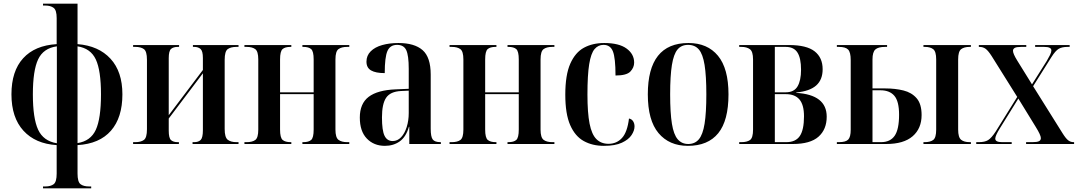

<svg xmlns="http://www.w3.org/2000/svg" viewBox="-20 -780 5842 1040"><path d="M213 240V230H225Q255 230 271 217.5Q287 205 287 160V6Q172 -1 107 -72Q42 -143 42 -269Q42 -395 105.5 -464.5Q169 -534 287 -541V-682Q287 -725 270.5 -737.5Q254 -750 225 -750H213V-760H400V-541Q514 -532 578.5 -462Q643 -392 643 -269Q643 -143 581 -72Q519 -1 400 6V160Q400 205 416 217.5Q432 230 463 230H474V240ZM288 -529Q215 -519 186.5 -458.5Q158 -398 158 -269Q158 -139 186.5 -77.5Q215 -16 288 -4ZM400 -5Q471 -16 499 -77Q527 -138 527 -269Q527 -398 499 -458Q471 -518 400 -529Z M701 0V-10H713Q743 -10 759.5 -22Q776 -34 776 -80V-456Q776 -502 759.5 -514Q743 -526 713 -526H701V-536H950V-526H943Q919 -526 906.5 -515Q894 -504 894 -465V-156L1079 -401V-466Q1079 -503 1066.5 -514.5Q1054 -526 1032 -526H1025V-536H1272V-526H1261Q1230 -526 1213.5 -514Q1197 -502 1197 -456V-81Q1197 -36 1213.5 -23Q1230 -10 1261 -10H1272V0H1023V-10H1032Q1055 -10 1067 -22Q1079 -34 1079 -75V-383L894 -138V-72Q894 -32 906.5 -21Q919 -10 942 -10H949V0Z M1304 0V-10H1316Q1347 -10 1363 -22Q1379 -34 1379 -78V-458Q1379 -502 1362.5 -514Q1346 -526 1316 -526H1304V-536H1558V-526H1553Q1524 -526 1510.5 -514Q1497 -502 1497 -458V-280H1679V-458Q1679 -502 1665.5 -514Q1652 -526 1623 -526H1618V-536H1872V-526H1860Q1830 -526 1813.5 -514Q1797 -502 1797 -458V-78Q1797 -35 1813.5 -22.5Q1830 -10 1861 -10H1872V0H1618V-10H1623Q1652 -10 1665.5 -22Q1679 -34 1679 -78V-270H1497V-78Q1497 -34 1511 -22Q1525 -10 1554 -10H1558V0Z M2065 10Q2005 10 1967 -29.5Q1929 -69 1929 -143Q1929 -219 1977 -255.5Q2025 -292 2123 -296L2194 -299V-407Q2194 -480 2180.5 -508.5Q2167 -537 2131 -537Q2093 -537 2078.5 -503.5Q2064 -470 2064 -384Q2015 -384 1990 -398.5Q1965 -413 1965 -446Q1965 -479 1988 -502Q2011 -525 2050.5 -536Q2090 -547 2138 -547Q2225 -547 2269 -508.5Q2313 -470 2313 -376V-83Q2313 -39 2324 -24.5Q2335 -10 2366 -10H2368V0H2197V-93H2195Q2179 -38 2145 -14Q2111 10 2065 10ZM2107 -16Q2133 -16 2152.5 -36.5Q2172 -57 2183 -92Q2194 -127 2194 -168V-289L2152 -287Q2094 -284 2071.5 -250.5Q2049 -217 2049 -144Q2049 -73 2063 -44.5Q2077 -16 2107 -16Z M2415 0V-10H2427Q2458 -10 2474 -22Q2490 -34 2490 -78V-458Q2490 -502 2473.5 -514Q2457 -526 2427 -526H2415V-536H2669V-526H2664Q2635 -526 2621.5 -514Q2608 -502 2608 -458V-280H2790V-458Q2790 -502 2776.5 -514Q2763 -526 2734 -526H2729V-536H2983V-526H2971Q2941 -526 2924.5 -514Q2908 -502 2908 -458V-78Q2908 -35 2924.5 -22.5Q2941 -10 2972 -10H2983V0H2729V-10H2734Q2763 -10 2776.5 -22Q2790 -34 2790 -78V-270H2608V-78Q2608 -34 2622 -22Q2636 -10 2665 -10H2669V0Z M3251 10Q3189 10 3142 -16Q3095 -42 3068.5 -102.5Q3042 -163 3042 -267Q3042 -374 3069 -435Q3096 -496 3143 -521.5Q3190 -547 3253 -547Q3333 -547 3374 -517Q3415 -487 3415 -441Q3415 -414 3394.5 -392.5Q3374 -371 3314 -371Q3314 -466 3300 -501.5Q3286 -537 3249 -537Q3220 -537 3200.5 -514Q3181 -491 3171.5 -432.5Q3162 -374 3162 -268Q3162 -169 3173.5 -110.5Q3185 -52 3210.5 -26.5Q3236 -1 3276 -1Q3320 -1 3349 -32.5Q3378 -64 3387 -138Q3402 -135 3409.5 -123Q3417 -111 3417 -95Q3417 -73 3401 -48.5Q3385 -24 3348.5 -7Q3312 10 3251 10Z M3706 10Q3605 10 3547 -59Q3489 -128 3489 -269Q3489 -547 3709 -547Q3812 -547 3869 -478Q3926 -409 3926 -269Q3926 -127 3870.5 -58.5Q3815 10 3706 10ZM3708 0Q3744 0 3765.5 -25.5Q3787 -51 3796.5 -110Q3806 -169 3806 -269Q3806 -369 3796.5 -428Q3787 -487 3765.5 -512Q3744 -537 3707 -537Q3671 -537 3650 -512Q3629 -487 3619.5 -428Q3610 -369 3610 -269Q3610 -169 3619.5 -110Q3629 -51 3651 -25.5Q3673 0 3708 0Z M3984 0V-10H3996Q4026 -10 4042.5 -21.5Q4059 -33 4059 -78V-458Q4059 -501 4042 -513.5Q4025 -526 3996 -526H3984V-536H4254Q4349 -536 4392.5 -502Q4436 -468 4436 -405Q4436 -348 4401 -317Q4366 -286 4293 -279V-277Q4458 -267 4458 -148Q4458 -79 4413.5 -39.5Q4369 0 4274 0ZM4236 -280Q4281 -280 4300 -312Q4319 -344 4319 -402Q4319 -465 4299.5 -495.5Q4280 -526 4236 -526H4177V-280ZM4239 -10Q4290 -10 4312.5 -43.5Q4335 -77 4335 -150Q4335 -212 4310.5 -241Q4286 -270 4237 -270H4177V-10Z M4513 0V-10H4524Q4561 -10 4574.5 -24Q4588 -38 4588 -77V-455Q4588 -497 4574 -511.5Q4560 -526 4524 -526H4513V-536H4785V-526H4774Q4737 -526 4721.5 -512Q4706 -498 4706 -458V-301H4776Q4829 -301 4873.5 -290Q4918 -279 4945 -248Q4972 -217 4972 -157Q4972 -84 4923.5 -42Q4875 0 4780 0ZM4982 0V-10H4989Q5019 -10 5035 -22Q5051 -34 5051 -78V-458Q5051 -501 5035 -513.5Q5019 -526 4990 -526H4982V-536H5239V-526H5232Q5202 -526 5186 -513.5Q5170 -501 5170 -458V-78Q5170 -36 5186 -23Q5202 -10 5232 -10H5239V0ZM4752 -10Q4802 -10 4826 -44.5Q4850 -79 4850 -159Q4850 -231 4824.5 -261Q4799 -291 4749 -291H4706V-10Z M5268 0V-10H5282Q5314 -10 5332 -21Q5350 -32 5373 -67L5490 -255L5351 -477Q5333 -505 5319 -515.5Q5305 -526 5285 -526H5282V-536H5539V-526H5511Q5486 -526 5476.5 -520.5Q5467 -515 5467 -505Q5467 -489 5490 -452L5570 -323L5650 -450Q5661 -469 5668 -483Q5675 -497 5675 -507Q5675 -526 5636 -526H5587V-536H5774V-526H5763Q5732 -526 5714.5 -515.5Q5697 -505 5676 -472L5576 -313L5735 -59Q5753 -30 5766 -20Q5779 -10 5795 -10H5798V0H5538V-10H5572Q5597 -10 5607.5 -15Q5618 -20 5618 -32Q5618 -48 5590 -93L5496 -246L5396 -85Q5371 -45 5371 -29Q5371 -10 5408 -10H5460V0Z"/></svg>

Font: Noto Serif Display Condensed SemiBold
Style: Regular
Weight: 600
Width: 3
Designer: Monotype Design Team
Foundry: Monotype Imaging Inc.
Version: Version 2.009